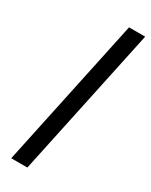

<svg xmlns="http://www.w3.org/2000/svg" viewBox="-204 -826 686 871"><g transform="rotate(30 139.0 -391.0)"><path d="M278 -781.5 112 0H27.5L193.5 -781.5Z"/></g></svg>

Font: Epilogue
Style: Italic
Weight: 400
Italic angle: -12°
Designer: Tyler Finck
Foundry: Etcetera Type Co
Version: Version 2.112